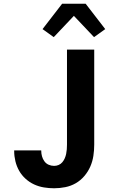

<svg xmlns="http://www.w3.org/2000/svg" viewBox="-20 -1001 640 1029"><path d="M270 8Q243 8 215.5 3.5Q188 -1 163 -12.5Q138 -24 117 -43Q96 -62 82.5 -86Q69 -110 62.5 -137Q56 -164 56 -191V-195H201V-193Q201 -178 205 -163.5Q209 -149 218 -136.5Q227 -124 241 -118Q255 -112 270 -112Q283 -112 294.5 -117Q306 -122 314 -131.5Q322 -141 327 -152.5Q332 -164 334.5 -176Q337 -188 338 -200.5Q339 -213 339 -226V-735H485V-226Q485 -196 480.5 -166Q476 -136 464 -108.5Q452 -81 432 -57.5Q412 -34 386 -19Q360 -4 330 2Q300 8 270 8ZM268 -802 208 -845 313 -981H439L544 -845L484 -802L376 -916Z"/></svg>

Font: Iosevka Aile Heavy
Style: Regular
Weight: 900
Designer: Belleve Invis
Foundry: Belleve Invis
Version: Version 31.1.0; ttfautohint (v1.8.4)